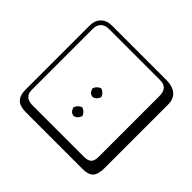

<svg xmlns="http://www.w3.org/2000/svg" viewBox="-209 -1030 1517 1517"><g transform="rotate(45 550.0 -271.0)"><path d="M487 -293V-296Q500 -330 535 -343H537Q573 -330 585 -296V-293Q571 -254 537 -246H535Q514 -250 503.5 -261Q493 -272 487 -293ZM487 -81V-84Q500 -118 535 -131H537Q573 -118 585 -84V-81Q571 -42 537 -34H535Q514 -38 503.5 -49Q493 -60 487 -81ZM249 -718Q204 -718 180 -694Q156 -670 156 -625V53Q156 136 249 136H821Q866 136 885 117Q904 98 904 53V-625Q904 -718 821 -718ZM1000 84Q1000 153 973.5 182.5Q947 212 881 212H249Q181 212 150.5 181.5Q120 151 120 84V-625Q120 -687 154 -720.5Q188 -754 249 -754H851Q921 -754 960.5 -722Q1000 -690 1000 -625Z"/></g></svg>

Font: Libertinus Keyboard
Style: Regular
Weight: 700
Designer: Philipp H. Poll
Foundry: Khaled Hosny
Version: Version 6.7